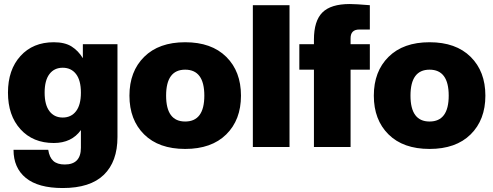

<svg xmlns="http://www.w3.org/2000/svg" viewBox="-20 -738 2477 964"><path d="M250 -20Q145.5 -20 82.8 -89.1Q20 -158.2 20 -272.9Q20 -387.7 82.8 -456.8Q145.5 -525.9 250 -525.9Q305.7 -525.9 339.4 -504.6Q373 -483.4 396 -445.8V-516.1H569.8V-49.8Q569.8 73.2 501.5 139.6Q433.1 206.1 294.9 206.1Q171.9 206.1 109.9 155.5Q47.9 105 47.9 14.2H222.2Q228 52.2 247.8 70.1Q267.6 87.9 305.2 87.9Q386.2 87.9 386.2 3.9V-85Q339.8 -20 250 -20ZM228.3 -179.7Q252.4 -147.9 294.9 -147.9Q337.4 -147.9 361.8 -179.7Q386.2 -211.4 386.2 -272.9Q386.2 -334.5 361.8 -366.2Q337.4 -397.9 294.9 -397.9Q252.4 -397.9 228.3 -366.2Q204.1 -334.5 204.1 -272.9Q204.1 -211.4 228.3 -179.7Z M909.7 -525.9Q1042 -525.9 1116 -452.6Q1189.9 -379.4 1189.9 -257.8Q1189.9 -136.2 1116 -63.2Q1042 9.8 909.7 9.8Q777.3 9.8 703.6 -63.2Q629.9 -136.2 629.9 -257.8Q629.9 -379.4 703.9 -452.6Q777.8 -525.9 909.7 -525.9ZM909.7 -127.9Q1005.9 -127.9 1005.9 -257.8Q1005.9 -388.2 909.7 -388.2Q814 -388.2 814 -257.8Q814 -127.9 909.7 -127.9Z M1433.6 0H1249.5V-711.9H1433.6Z M1740.2 0H1556.2V-388.2H1482.9V-516.1H1556.2V-539.1Q1556.2 -632.8 1598.6 -675.3Q1641.1 -717.8 1736.3 -717.8Q1765.1 -717.8 1836.9 -711.9V-589.8H1784.2Q1740.2 -589.8 1740.2 -545.9V-516.1H1836.9V-388.2H1740.2Z M2136.7 -525.9Q2269 -525.9 2343 -452.6Q2417 -379.4 2417 -257.8Q2417 -136.2 2343 -63.2Q2269 9.8 2136.7 9.8Q2004.4 9.8 1930.7 -63.2Q1856.9 -136.2 1856.9 -257.8Q1856.9 -379.4 1930.9 -452.6Q2004.9 -525.9 2136.7 -525.9ZM2136.7 -127.9Q2232.9 -127.9 2232.9 -257.8Q2232.9 -388.2 2136.7 -388.2Q2041 -388.2 2041 -257.8Q2041 -127.9 2136.7 -127.9Z"/></svg>

Font: Creato Display Black
Style: Regular
Weight: 900
Version: Version 1.000